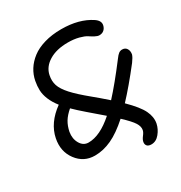

<svg xmlns="http://www.w3.org/2000/svg" viewBox="-193 -847 1044 1110"><g transform="rotate(-30 329.5 -292.0)"><path d="M181.2 20Q107.4 20 62.7 -39.8Q18.1 -99.6 34.2 -180.2Q52.7 -272.5 146 -339.8Q119.6 -373.5 106.4 -405.8Q93.3 -438 92.3 -466.8Q91.3 -495.6 97.2 -526.9Q104.5 -564.9 125 -597.4Q145.5 -629.9 179 -655.5Q212.4 -681.2 262.9 -696Q313.5 -710.9 376 -710.9Q494.6 -710.9 571.8 -659.2Q604.5 -637.2 598.1 -608.9Q594.2 -591.3 582 -580.6Q569.8 -569.8 550.8 -569.8Q539.1 -569.8 522.9 -578.4Q506.8 -586.9 491.2 -597.4Q475.6 -607.9 443.4 -616.5Q411.1 -625 371.1 -625Q294.4 -625 244.9 -594.7Q195.3 -564.5 185.1 -514.2Q177.7 -478 187.7 -447.3Q197.8 -416.5 231.9 -378.7Q266.1 -340.8 334 -285.2Q367.7 -257.8 420.9 -210.9Q484.9 -280.3 575.2 -398.9Q589.4 -418.5 599.6 -425.8Q609.9 -433.1 622.1 -433.1Q642.6 -433.1 652.3 -417.7Q662.1 -402.3 658.2 -379.9Q653.3 -363.3 633.8 -336.9Q549.3 -228.5 481 -155.8Q547.4 -90.3 568.1 -46.9Q588.9 -3.4 581.1 37.1Q574.2 70.3 551 98.6Q527.8 127 496.1 127Q476.1 127 467.5 116.7Q459 106.4 461.9 90.8Q464.4 76.7 477.5 59.8Q490.7 43 493.2 29.8Q497.6 7.8 481.4 -18.1Q465.3 -43.9 415 -90.8Q349.1 -31.7 293.2 -5.9Q237.3 20 181.2 20ZM121.1 -172.9Q113.8 -129.9 133.1 -96.9Q152.3 -64 187 -64Q263.7 -64 355 -145Q338.9 -159.7 264.2 -223.1Q218.8 -262.2 191.9 -289.1Q160.6 -262.2 144.5 -235.6Q128.4 -209 121.1 -172.9Z"/></g></svg>

Font: Shantell Sans Irregular
Style: Italic
Weight: 400
Italic angle: -11.31°
Designer: Stephen Nixon, Anya Danilova, Shantell Martin
Foundry: Arrow Type
Version: Version 1.006;[9816181b4]